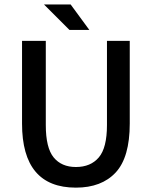

<svg xmlns="http://www.w3.org/2000/svg" viewBox="-20 -840 689 872"><path d="M324.7 -81.5Q391.6 -81.5 428.7 -125Q465.8 -168.5 465.8 -272V-654.3H569.3V-278.8Q569.3 -125.5 505.4 -56.6Q441.4 12.2 324.7 12.2Q80.1 12.2 80.1 -278.8V-654.3H188V-272Q188 -168.9 223.6 -125.2Q259.3 -81.5 324.7 -81.5ZM295.4 -704.1 179.7 -819.8H300.8L385.7 -704.1Z"/></svg>

Font: Varta
Style: Bold
Weight: 700
Designer: Joana Correia, Viktoriya Grabowska, Eben Sorkin
Foundry: Sorkin Type
Version: Version 1.002; ttfautohint (v1.3) -l 8 -r 24 -G 200 -x 12 -H